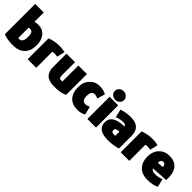

<svg xmlns="http://www.w3.org/2000/svg" viewBox="260 -2101 3433 3433"><g transform="rotate(45 1976.5 -384.0)"><path d="M586 -277Q586 -131 506 -52.5Q426 26 280 26Q139 26 43 -13V-780H260V-544Q301 -557 345 -557Q456 -557 521 -480.5Q586 -404 586 -277ZM370 -270Q370 -337 354.5 -368.5Q339 -400 298 -400Q275 -400 260 -394V-134Q266 -133 288 -133Q370 -133 370 -270Z M1023 -541Q998 -429 989 -390Q948 -399 930 -398Q897 -399 864 -393V15H647V-513Q757 -557 887 -558Q953 -558 1023 -541Z M1584 -25Q1517 26 1327 26Q1191 26 1129 -33Q1067 -92 1067 -211V-547H1283V-278Q1283 -269 1283 -252.5Q1283 -236 1283 -228Q1283 -220 1283 -207Q1283 -194 1284.5 -187.5Q1286 -181 1288.5 -172Q1291 -163 1294.5 -158.5Q1298 -154 1303.5 -149.5Q1309 -145 1316 -143Q1323 -141 1333 -141Q1352 -141 1368 -144V-547H1584Z M2073 -13Q2006 27 1909 27Q1779 27 1708 -51.5Q1637 -130 1637 -268Q1637 -399 1712.5 -479Q1788 -559 1905 -559Q1995 -559 2068 -518Q2053 -469 2023 -369Q1975 -392 1939 -392Q1856 -392 1856 -268Q1856 -145 1942 -145Q1985 -145 2034 -171Z M2266 -579Q2218 -579 2184 -609.5Q2150 -640 2150 -687Q2150 -734 2184 -764.5Q2218 -795 2266 -795Q2315 -795 2349 -764.5Q2383 -734 2383 -687Q2383 -640 2349 -609.5Q2315 -579 2266 -579ZM2375 15H2158V-547H2375Z M2930 -11Q2822 25 2680 25Q2418 25 2418 -166Q2418 -345 2695 -358Q2714 -358 2722 -357Q2715 -400 2652 -400Q2578 -400 2494 -368L2457 -521Q2566 -559 2683 -559Q2891 -559 2924 -398Q2930 -365 2930 -327ZM2724 -125V-228Q2703 -228 2694 -227Q2626 -222 2626 -173Q2626 -123 2689 -123Q2717 -123 2724 -125Z M3376 -541Q3351 -429 3342 -390Q3301 -399 3283 -398Q3250 -399 3217 -393V15H3000V-513Q3110 -557 3240 -558Q3306 -558 3376 -541Z M3927 -210 3610 -189Q3635 -142 3710 -142Q3797 -142 3868 -175L3906 -17Q3814 27 3685 27Q3541 27 3466 -55Q3391 -137 3391 -265Q3391 -399 3467.5 -479Q3544 -559 3667 -559Q3784 -559 3851 -493Q3918 -427 3926 -305Q3926 -295 3927 -262Q3928 -229 3927 -210ZM3720 -331Q3714 -404 3663 -404Q3603 -404 3601 -322Z"/></g></svg>

Font: Repo
Style: ExtraBlack
Weight: 1000
Designer: Stefan Peev
Foundry: Context Ltd
Version: Version 001.000